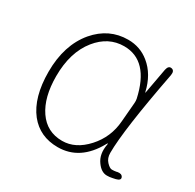

<svg xmlns="http://www.w3.org/2000/svg" viewBox="-126 -677 839 827"><g transform="rotate(30 293.5 -263.5)"><path d="M255 13Q166 13 114 -52Q59 -122 59 -249Q59 -382 128 -464Q193 -540 288 -540Q348 -540 393 -503Q446 -460 464 -381Q465 -376 466 -381L489 -507Q494 -530 510 -527Q527 -524 523 -500Q464 -192 464 -79Q464 -53 479.5 -36.5Q495 -20 506 -20Q517 -20 528 -22L531 -23Q553 -27 559 -13Q565 1 541 7L527 10Q514 13 500 13Q472 13 450 -18Q425 -52 435 -104Q436 -109 434.5 -109Q433 -109 430 -103Q366 13 255 13ZM258 -20Q324 -20 378.5 -80Q433 -140 439 -222L447 -317Q448 -328 446 -338Q409 -507 287 -507Q209 -507 155 -440Q97 -368 97 -249Q97 -144 139.5 -82Q182 -20 258 -20Z"/></g></svg>

Font: Resource Han Rounded JP ExtraLight
Style: Regular
Weight: 250
Designer: Cyano Hao (round all glyphs); Ryoko NISHIZUKA 西塚涼子 (kana, bopomofo & ideographs); Paul D. Hunt (Latin, Greek & Cyrillic)
Foundry: Cyano Hao
Version: 0.990